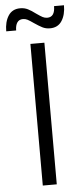

<svg xmlns="http://www.w3.org/2000/svg" viewBox="-62 -911 413 944"><g transform="rotate(-5 144.0 -439.0)"><path d="M110 -699H179V0H110ZM213 -767Q192 -767 175.5 -775.5Q159 -784 137 -799Q117 -813 106.5 -818.5Q96 -824 84 -824Q65 -824 55.5 -810Q46 -796 46 -771H-3Q-3 -818 16.5 -848Q36 -878 75 -878Q96 -878 113 -869.5Q130 -861 151 -845Q171 -831 181.5 -825.5Q192 -820 204 -820Q242 -820 242 -874H291Q291 -827 271.5 -797Q252 -767 213 -767Z"/></g></svg>

Font: Gontserrat Light
Style: Regular
Weight: 300
Designer: Julieta Ulanovsky
Foundry: Julieta Ulanovsky
Version: Version 6.001